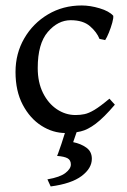

<svg xmlns="http://www.w3.org/2000/svg" viewBox="-20 -463 456 688"><path d="M391.6 -87.9Q352.1 -41.5 323.2 -19.8Q294.4 2 269.3 7.8Q244.1 13.7 215.3 13.7Q169.4 13.7 128.4 -12.5Q87.4 -38.6 61.5 -87.6Q35.6 -136.7 35.6 -205.1Q35.6 -271.5 66.9 -325.4Q98.1 -379.4 151.9 -411.4Q205.6 -443.4 272.9 -443.4Q303.2 -443.4 336.9 -433.3Q370.6 -423.3 385.7 -406.7Q387.2 -399.4 382.3 -381.6Q377.4 -363.8 370.1 -345.9Q362.8 -328.1 356.9 -319.3L336.4 -323.7Q327.1 -347.7 302.5 -369.1Q277.8 -390.6 233.4 -390.6Q187.5 -390.6 151.4 -348.6Q115.2 -306.6 115.2 -219.2Q115.2 -168 134 -130.1Q152.8 -92.3 183.8 -71.5Q214.8 -50.8 250.5 -50.8Q267.6 -50.8 282.7 -54Q297.9 -57.1 318.4 -69.3Q338.9 -81.5 372.1 -109.4ZM309.1 106Q309.1 140.1 272.5 167.7Q235.8 195.3 161.6 205.1L149.9 179.7Q195.3 171.9 214.6 156.7Q233.9 141.6 233.9 126.5Q233.9 110.8 222.2 104.2Q210.4 97.7 184.6 95.7Q184.6 95.7 188 87.2Q191.4 78.6 200 53Q208.5 27.3 224.6 -23.9L266.1 -22.9L242.2 46.4Q269.5 51.8 289.3 65.9Q309.1 80.1 309.1 106Z"/></svg>

Font: Namdhinggo
Style: Regular
Weight: 400
Designer: Victor Gaultney
Foundry: SIL International
Version: Version 3.001